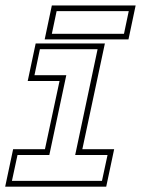

<svg xmlns="http://www.w3.org/2000/svg" viewBox="-20 -704 536 724"><path d="M-0.5 0 29.5 -141.5H149.5L204.5 -398.5H84.5L114.5 -540H375.5L290.5 -141.5H410.5L380.5 0ZM25 -22H364.5L385.5 -119.5H263.5L348 -518.5H130.5L110 -420.5H230L166 -119.5H46ZM148.5 -555.5 175.5 -683.5H491.5L464.5 -555.5ZM175.5 -576.5H447.5L465.5 -662H193.5Z"/></svg>

Font: Tourney ExtraLight
Style: Italic
Weight: 250
Italic angle: -12°
Version: Version 1.015